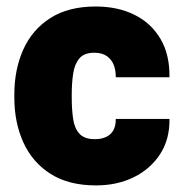

<svg xmlns="http://www.w3.org/2000/svg" viewBox="-20 -558 561 588"><path d="M273.9 9.8Q190.4 9.8 135 -25.4Q79.6 -60.5 51.8 -121.3Q23.9 -182.1 23.9 -259.3V-268.6Q23.9 -345.7 51.5 -406.7Q79.1 -467.8 134.5 -502.9Q189.9 -538.1 272.9 -538.1Q340.3 -538.1 391.4 -512.9Q442.4 -487.8 471.2 -439.5Q500 -391.1 499 -321.3H334.5Q335 -341.8 328.4 -358.9Q321.8 -376 307.1 -386.2Q292.5 -396.5 268.6 -396.5Q237.8 -396.5 223.1 -379.2Q208.5 -361.8 204.1 -332.8Q199.7 -303.7 199.7 -268.6V-259.3Q199.7 -223.1 203.9 -194.3Q208 -165.5 223.1 -148.7Q238.3 -131.8 270 -131.8Q291.5 -131.8 306.2 -139.2Q320.8 -146.5 327.9 -160.4Q335 -174.3 334.5 -193.8H499Q500 -131.8 470.5 -86.2Q440.9 -40.5 389.9 -15.4Q338.9 9.8 273.9 9.8Z"/></svg>

Font: Heebo Black
Style: Regular
Weight: 900
Designer: Oded Ezer
Foundry: Ezer Type House
Version: Version 3.100